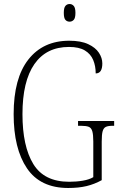

<svg xmlns="http://www.w3.org/2000/svg" viewBox="-20 -927 599 957"><path d="M320 10Q181 10 114.5 -88Q48 -186 48 -358Q48 -537 121.5 -630.5Q195 -724 325 -724Q383 -724 419.5 -707Q456 -690 473 -664Q490 -638 490 -611Q490 -561 457 -561Q457 -598 444.5 -628Q432 -658 403 -675.5Q374 -693 324 -693Q211 -693 151.5 -607.5Q92 -522 92 -358Q92 -198 146 -109.5Q200 -21 325 -21Q361 -21 393 -26.5Q425 -32 445 -44V-222Q445 -256 440 -273Q435 -290 422 -295Q409 -300 384 -300H369V-324H549V-300H541Q519 -300 507.5 -294.5Q496 -289 491.5 -272.5Q487 -256 487 -221V-29Q451 -9 411.5 0.5Q372 10 320 10ZM327 -819Q314 -819 306 -828Q298 -837 298 -863Q298 -888 306 -897.5Q314 -907 327 -907Q339 -907 347.5 -897.5Q356 -888 356 -863Q356 -837 347.5 -828Q339 -819 327 -819Z"/></svg>

Font: Noto Serif Condensed ExtraLight
Style: Regular
Weight: 200
Width: 3
Designer: Monotype Design Team
Foundry: Monotype Imaging Inc.
Version: Version 2.013; ttfautohint (v1.8.4.7-5d5b)